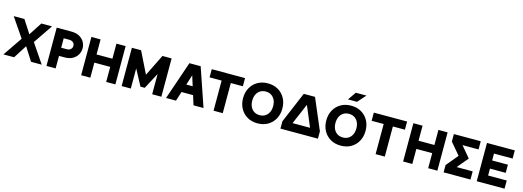

<svg xmlns="http://www.w3.org/2000/svg" viewBox="2 -1813 7736 2838"><g transform="rotate(15 3870.0 -394.5)"><path d="M316.7 -203.6 446.2 0H609.8L410.8 -293L610.3 -585.9H446.7L317.2 -386.2L187.7 -585.9H24.4L223.8 -293L23.9 0H187.2Z M822.8 -460.9H909.8Q945 -460.9 967.7 -440.7Q990.4 -420.4 990.4 -388.7Q990.4 -357.1 967.7 -336.8Q945 -316.4 909.8 -316.4H822.8ZM682.1 0H822.8V-191.4H909.8Q980.7 -191.4 1030.1 -219Q1079.5 -246.6 1105.3 -291.7Q1131.1 -336.9 1131.1 -388.7Q1131.1 -440.9 1105.3 -485.8Q1079.5 -530.8 1030.1 -558.3Q980.7 -585.9 909.8 -585.9H682.1Z M1212.9 -585.9V0H1353.5V-230.3H1596.3V0H1736.9V-585.9H1596.3V-355.5H1353.5V-585.9Z M2136.5 -254.9 2299.9 -585.9 2379.9 -460 2169.3 -63.5H2103.7L1889.5 -464.8L1973.1 -585.9ZM2440.5 -585.9V0H2299.9V-585.9ZM1832.5 -585.9H1973.1V0H1832.5Z M2633 -269V-144H2955.2V-269ZM2799.3 -422.9 2932.5 0H3085.6L2885 -585.9H2712.8L2512.2 0H2664.2Z M3379.8 0V-460.9H3564.3V-585.9H3054.7V-460.9H3239.2V0Z M3912.9 -112.3Q3863.7 -112.3 3827.7 -135.3Q3791.8 -158.2 3772.4 -198.9Q3752.9 -239.6 3752.9 -293Q3752.9 -346.3 3772.4 -387Q3791.8 -427.7 3827.7 -450.7Q3863.7 -473.6 3912.9 -473.6Q3962.3 -473.6 3998.1 -450.7Q4034 -427.7 4053.4 -387Q4072.9 -346.3 4072.9 -293Q4072.9 -239.6 4053.4 -198.9Q4034 -158.2 3998.1 -135.3Q3962.3 -112.3 3912.9 -112.3ZM3912.9 -598.6Q3823.1 -598.6 3755.5 -559.1Q3687.8 -519.5 3650 -450.7Q3612.3 -381.8 3612.3 -293Q3612.3 -204.6 3650 -135.5Q3687.8 -66.4 3755.5 -26.9Q3823.1 12.7 3912.9 12.7Q4002.6 12.7 4070.3 -26.9Q4138 -66.4 4175.7 -135.5Q4213.5 -204.6 4213.5 -293Q4213.5 -381.8 4175.7 -450.7Q4138 -519.5 4070.3 -559.1Q4002.6 -598.6 3912.9 -598.6Z M4262.7 0H4836.4V-112.5L4769.5 -125H4348L4262.7 -112.5ZM4549.4 -440.4 4682.6 -125 4836.4 -112.5 4634.9 -585.9H4462.9L4262.7 -112.5L4414.5 -125Z M5186.3 -112.3Q5137.1 -112.3 5101.2 -135.3Q5065.2 -158.2 5045.8 -198.9Q5026.4 -239.6 5026.4 -293Q5026.4 -346.3 5045.8 -387Q5065.2 -427.7 5101.2 -450.7Q5137.1 -473.6 5186.3 -473.6Q5235.7 -473.6 5271.6 -450.7Q5307.4 -427.7 5326.9 -387Q5346.3 -346.3 5346.3 -293Q5346.3 -239.6 5326.9 -198.9Q5307.4 -158.2 5271.6 -135.3Q5235.7 -112.3 5186.3 -112.3ZM5186.3 -598.6Q5096.6 -598.6 5028.9 -559.1Q4961.2 -519.5 4923.5 -450.7Q4885.7 -381.8 4885.7 -293Q4885.7 -204.6 4923.5 -135.5Q4961.2 -66.4 5028.9 -26.9Q5096.6 12.7 5186.3 12.7Q5276.1 12.7 5343.8 -26.9Q5411.4 -66.4 5449.2 -135.5Q5486.9 -204.6 5486.9 -293Q5486.9 -381.8 5449.2 -450.7Q5411.4 -519.5 5343.8 -559.1Q5276.1 -598.6 5186.3 -598.6ZM5253.9 -675.8H5114.8L5201.8 -800.8H5364.3Z M5859.8 0V-460.9H6044.2V-585.9H5534.7V-460.9H5719.1V0Z M6140.1 -585.9V0H6280.8V-230.3H6523.5V0H6664.2V-585.9H6523.5V-355.5H6280.8V-585.9Z M7066.3 -293 6925.2 -460.9H7170.9V-585.9H6759.8V-471.2L6910.6 -293L6759.8 -111.8V0H7170.9V-125H6925.2Z M7648.4 -355.5H7407.2V-460.9H7692.2V-585.9H7266.6V0H7692.2V-125H7407.2V-230.5H7648.4Z"/></g></svg>

Font: Giphurs SC
Style: Regular
Weight: 400
Version: Version 0.920